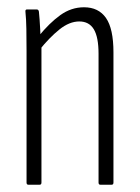

<svg xmlns="http://www.w3.org/2000/svg" viewBox="-20 -508 385 528"><path d="M256 0Q251 0 251 -6V-360Q251 -406 238 -427.5Q225 -449 198 -449Q171 -449 143.5 -427Q116 -405 88 -370L86 -408Q116 -445 146 -466.5Q176 -488 211 -488Q251 -488 271.5 -458.5Q292 -429 292 -364V-6Q292 0 287 0ZM58 0Q53 0 53 -6V-367Q53 -401 52.5 -428.5Q52 -456 50 -475Q49 -482 54 -482H81Q86 -482 87 -476Q89 -457 90.5 -428Q92 -399 92 -384L94 -380V-6Q94 0 89 0Z"/></svg>

Font: Sofia Sans Extra Condensed Light
Style: Regular
Weight: 300
Designer: Botio Nikoltchev, Ani Petrova
Foundry: lettersoup
Version: Version 4.101